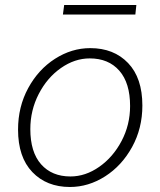

<svg xmlns="http://www.w3.org/2000/svg" viewBox="-20 -733 640 766"><path d="M52 -216Q52 -307 92.5 -381.5Q133 -456 199.5 -498.5Q266 -541 340 -541Q434 -541 491 -481.5Q548 -422 548 -312Q548 -221 507 -146.5Q466 -72 399.5 -29.5Q333 13 259 13Q166 13 109 -46.5Q52 -106 52 -216ZM499 -310Q499 -402 456 -451Q413 -500 338 -500Q278 -500 223 -461.5Q168 -423 134.5 -358Q101 -293 101 -218Q101 -126 144 -77.5Q187 -29 261 -29Q321 -29 376 -67.5Q431 -106 465 -170.5Q499 -235 499 -310ZM236 -713H524L520 -675H231Z"/></svg>

Font: Nebula Sans Light
Style: Regular
Weight: 300
Italic angle: -9°
Designer: Paul D. Hunt for Adobe (as Source Sans)
Foundry: Nebula Entertainment & Broadcasting LLC
Version: Version 1.010